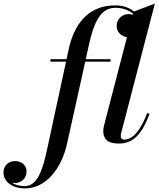

<svg xmlns="http://www.w3.org/2000/svg" viewBox="-208 -790 884 1070"><path d="M73 -460V-446.5H160L55 40C29.5 160 0 247 -70.5 247C-99.5 247 -124.5 240 -142.5 228C-136.5 229.5 -130.5 230 -124.5 230C-92.5 230 -60 207 -60 164.5C-60 127 -93 107.5 -124 107.5C-161 107.5 -188.5 133.5 -188.5 172C-188.5 220.5 -143 260 -68 260C50.5 260 136.5 144 165.5 11.5L267 -446.5H408V-460H270L287.5 -540C314.5 -660 349.5 -746.5 435 -746.5C477.5 -746.5 511 -732.5 533.5 -713L532 -707.5C524 -710.5 516 -711.5 508.5 -711.5C476 -711.5 442 -687 442 -646C442 -607.5 472 -587 499.5 -582.5L371.5 -90C369.5 -81.5 367.5 -69.5 367.5 -60.5C367.5 -19 387 10 454 10C537 10 583.5 -44.5 625.5 -155.5L612.5 -160C572.5 -55 528 -12 484 -12C472 -12 465 -21 465 -31.5C465 -36.5 466 -43.5 467.5 -49.5L655 -770L539 -726C514.5 -746 479 -760 434 -760C279 -760 202.5 -649 174 -511.5L162.5 -460Z"/></svg>

Font: Bodoni* 16pt Medium
Style: Italic
Weight: 500
Italic angle: -13°
Version: Version 2.3